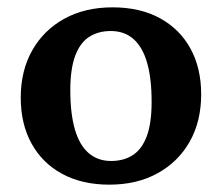

<svg xmlns="http://www.w3.org/2000/svg" viewBox="-20 -491 604 523"><path d="M282.5 -52.5Q317 -52.5 341.8 -68.5Q366.5 -84.5 379.8 -120Q393 -155.5 393 -213.5Q393 -278 380.5 -320.8Q368 -363.5 343.2 -385Q318.5 -406.5 282 -406.5Q247.5 -406.5 222.8 -390.5Q198 -374.5 184.8 -338.8Q171.5 -303 171.5 -245.5Q171.5 -181.5 184 -138.5Q196.5 -95.5 221.5 -74Q246.5 -52.5 282.5 -52.5ZM278 12Q203.5 12 149.2 -17.5Q95 -47 65.8 -100.2Q36.5 -153.5 36.5 -225Q36.5 -298.5 67.8 -353.8Q99 -409 155.2 -440Q211.5 -471 286.5 -471Q361.5 -471 415.5 -441.5Q469.5 -412 498.8 -358.8Q528 -305.5 528 -234Q528 -160.5 496.8 -105.2Q465.5 -50 409.2 -19Q353 12 278 12Z"/></svg>

Font: Newsreader SemiBold
Style: Regular
Weight: 600
Designer: Hugues Gentile
Foundry: Production Type
Version: Version 1.003